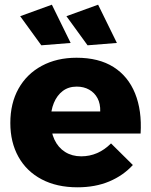

<svg xmlns="http://www.w3.org/2000/svg" viewBox="-20 -792 643 818"><path d="M407 -317Q408 -350 395.5 -373.5Q383 -397 360 -410Q337 -423 307 -423Q272 -423 247.5 -404.5Q223 -386 209.5 -353.5Q196 -321 196 -278Q196 -231 212 -197Q228 -163 257.5 -144.5Q287 -126 326 -126Q398 -126 453 -181L546 -89Q505 -44 445.5 -19Q386 6 310 6Q222 6 157.5 -28Q93 -62 58.5 -124Q24 -186 24 -268Q24 -352 59 -414.5Q94 -477 158 -511.5Q222 -546 306 -546Q401 -546 463.5 -506.5Q526 -467 555.5 -394Q585 -321 579 -223H171V-317ZM398 -772 478 -609 353 -599 263 -723ZM201 -772 281 -609 156 -599 66 -723Z"/></svg>

Font: Alexandria
Style: Bold
Weight: 700
Designer: Mohamed Gaber
Foundry: Kief Type Foundry
Version: Version 5.100